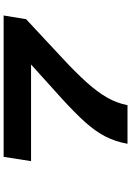

<svg xmlns="http://www.w3.org/2000/svg" viewBox="152 -892 740 1085"><g transform="rotate(-90 522.5 -350.0)"><path d="M252 0Q264 -68 293 -124.5Q322 -181 373.5 -238.5Q425 -296 504 -368L700 -545H154L178 -700H977L956 -573L736 -368Q652 -290 597.5 -229Q543 -168 512.5 -114Q482 -60 470 0Z"/></g></svg>

Font: Georama ExtraExtended
Style: Bold Italic
Weight: 700
Width: 8
Italic angle: -9°
Designer: Jean-Baptiste Levee
Foundry: Production Type
Version: Version 1.000